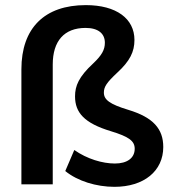

<svg xmlns="http://www.w3.org/2000/svg" viewBox="-20 -721 680 751"><path d="M427.5 9.8C543.1 9.8 618.6 -52 618.6 -146.1C618.6 -216.7 579.4 -261.8 482.4 -291.2C407.8 -313.7 386.3 -331.4 386.3 -358.8C386.3 -381.4 397.1 -398 439.2 -437.3C488.2 -482.4 505.9 -518.6 505.9 -564.7C505.9 -648 435.3 -701 315.7 -701C153.9 -701 63.7 -610.8 63.7 -450V0H186.3V-468.6C186.3 -559.8 230.4 -611.8 314.7 -611.8C364.7 -611.8 390.2 -589.2 390.2 -553.9C390.2 -526.5 378.4 -504.9 344.1 -472.5C288.2 -420.6 273.5 -385.3 273.5 -344.1C273.5 -280.4 309.8 -239.2 413.7 -207.8C484.3 -186.3 506.9 -169.6 506.9 -139.2C506.9 -102.9 477.5 -81.4 429.4 -81.4C381.4 -81.4 320.6 -99 270.6 -134.3L235.3 -52C283.3 -12.7 356.9 9.8 427.5 9.8Z"/></svg>

Font: LL Pando Sans
Style: Bold
Weight: 700
Designer: Joshua Smith
Foundry: Joshua Smith
Version: Version 1.000;Glyphs 3.2.1 (3258)